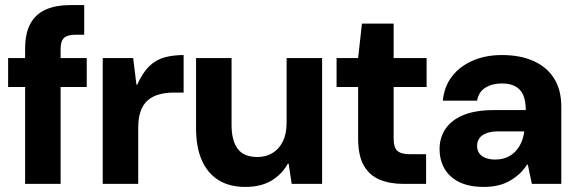

<svg xmlns="http://www.w3.org/2000/svg" viewBox="-20 -725 2273 757"><path d="M79 0V-531Q79 -595 100.5 -633Q122 -671 162 -688Q202 -705 256 -705H312V-588H277Q246 -588 232.5 -575.5Q219 -563 219 -533V0ZM12 -382V-496H322V-382Z M385 0V-496H505L518 -391H521Q542 -438 568 -463.5Q594 -489 628 -498.5Q662 -508 704 -508V-360H666Q633 -360 606.5 -352.5Q580 -345 562 -329Q544 -313 534.5 -286.5Q525 -260 525 -222V0Z M947 12Q885 12 842 -14.5Q799 -41 776 -92.5Q753 -144 753 -219V-496H893V-232Q893 -171 917 -138.5Q941 -106 995 -106Q1029 -106 1055 -122Q1081 -138 1095.5 -168Q1110 -198 1110 -240V-496H1250V0H1130L1118 -80H1115Q1092 -38 1050.5 -13Q1009 12 947 12Z M1570 0Q1517 0 1476.5 -17Q1436 -34 1414 -73Q1392 -112 1392 -179V-382H1307V-496H1392L1407 -632H1532V-496H1662V-382H1532V-178Q1532 -144 1546.5 -130.5Q1561 -117 1596 -117H1660V0Z M1888 12Q1828 12 1789 -8Q1750 -28 1731.5 -62Q1713 -96 1713 -137Q1713 -182 1736.5 -217Q1760 -252 1807.5 -271.5Q1855 -291 1929 -291H2053Q2053 -327 2043 -350Q2033 -373 2012 -384.5Q1991 -396 1959 -396Q1921 -396 1894 -379.5Q1867 -363 1861 -328H1726Q1731 -383 1761.5 -423Q1792 -463 1843 -485.5Q1894 -508 1959 -508Q2031 -508 2083.5 -484.5Q2136 -461 2164.5 -416Q2193 -371 2193 -305V0H2077L2061 -76H2058Q2044 -54 2026 -38Q2008 -22 1987 -10.5Q1966 1 1941 6.5Q1916 12 1888 12ZM1932 -96Q1958 -96 1978 -104.5Q1998 -113 2012.5 -128.5Q2027 -144 2035.5 -164Q2044 -184 2047 -207H1945Q1916 -207 1897 -199.5Q1878 -192 1869.5 -179Q1861 -166 1861 -150Q1861 -132 1870 -120Q1879 -108 1895 -102Q1911 -96 1932 -96Z"/></svg>

Font: DM Sans 9pt 36pt ExtraBold
Style: Regular
Weight: 800
Version: Version 4.004;gftools[0.9.30]